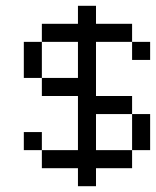

<svg xmlns="http://www.w3.org/2000/svg" viewBox="-20 -645 540 665"><path d="M500 -437.5V-500H437.5V-437.5ZM312.5 -62.5H437.5V-125H312.5Q312.5 -125 312.5 -250H437.5Q437.5 -250 437.5 -125H500Q500 -125 500 -250H437.5V-312.5H312.5V-500H437.5V-562.5H312.5V-625H250V-562.5H125V-500H62.5Q62.5 -500 62.5 -375H125V-312.5H250V-125H125V-62.5H250V0H312.5ZM125 -125V-187.5H62.5V-125ZM125 -375Q125 -375 125 -500H250Q250 -500 250 -375Z"/></svg>

Font: BFUnifontExMono
Style: Regular
Weight: 500
Version: Version 15.0.06